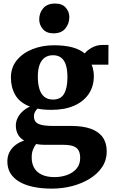

<svg xmlns="http://www.w3.org/2000/svg" viewBox="-20 -824 660 1109"><path d="M278.5 265.5Q220 265.5 172.8 255.5Q125.5 245.5 92 226Q58.5 206.5 40.5 177.2Q22.5 148 22.5 109Q22.5 78 35.2 54Q48 30 70 13.2Q92 -3.5 119.5 -12Q94.5 -26.5 83 -48.8Q71.5 -71 71.5 -99Q71.5 -121 81.5 -142Q91.5 -163 110 -180.2Q128.5 -197.5 153 -208.5Q94 -231 68.5 -275Q43 -319 43 -376Q43 -434.5 77.2 -476.2Q111.5 -518 168 -540.2Q224.5 -562.5 291 -562.5Q353 -562.5 397 -550.8Q441 -539 469.5 -515.5Q481 -531.5 509.5 -548Q538 -564.5 573 -564.5H606.5L606 -450.5H509Q513 -442.5 515.8 -431.8Q518.5 -421 520.2 -409.5Q522 -398 522 -386Q522.5 -326.5 493 -282.2Q463.5 -238 408.8 -213.8Q354 -189.5 277 -189.5Q255 -189.5 234.2 -191.2Q213.5 -193 196.5 -196.5Q186.5 -186.5 181.2 -176Q176 -165.5 176 -151.5Q176 -121.5 201 -109Q226 -96.5 286.5 -96.5H392.5Q459.5 -96.5 505 -80Q550.5 -63.5 573.5 -30.8Q596.5 2 596.5 51Q596.5 101 570.2 140.5Q544 180 498.8 208Q453.5 236 396.8 250.8Q340 265.5 278.5 265.5ZM295.5 199Q333 199 366.8 187Q400.5 175 421.8 150.5Q443 126 443 88.5Q443 61.5 434 45Q425 28.5 403.8 20.5Q382.5 12.5 346 12.5H238Q224.5 12.5 212 11.2Q199.5 10 188.5 8Q178 21.5 170.5 40.5Q163 59.5 163 85.5Q163 121 177.8 146.2Q192.5 171.5 222 185.2Q251.5 199 295.5 199ZM286 -249Q331.5 -249 350.5 -283Q369.5 -317 369.5 -377.5Q369.5 -420.5 360.5 -448.8Q351.5 -477 333 -491Q314.5 -505 286.5 -505Q258 -505 238.5 -491.2Q219 -477.5 208.8 -450Q198.5 -422.5 198.5 -381Q198.5 -340.5 207.5 -310.8Q216.5 -281 235.8 -265Q255 -249 286 -249ZM288.5 -631.5Q248.5 -631.5 227.5 -656.2Q206.5 -681 206.5 -711.5Q206.5 -749.5 229.8 -776.5Q253 -803.5 298 -803.5H299Q339 -803.5 359.8 -779.8Q380.5 -756 380.5 -725.5Q380.5 -687.5 357.5 -659.5Q334.5 -631.5 289.5 -631.5Z"/></svg>

Font: Merriweather 36pt ExtraBold
Style: Regular
Weight: 800
Designer: Eben Sorkin
Foundry: Eben Sorkin
Version: Version 2.100